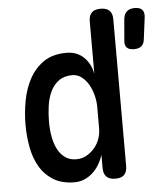

<svg xmlns="http://www.w3.org/2000/svg" viewBox="-53 -787 719 844"><g transform="rotate(-5 306.5 -365.0)"><path d="M553 -550Q532 -550 522 -560Q512 -570 514 -591L522 -684Q524 -707 536.5 -718.5Q549 -730 572 -730Q595 -730 605 -718.5Q615 -707 612 -684L600 -591Q598 -570 586.5 -560Q575 -550 553 -550ZM423 10Q396 10 383 -3Q370 -16 370 -42V-100Q362 -75 349.5 -55Q337 -35 320.5 -20.5Q304 -6 284.5 2Q265 10 242 10Q186 10 148.5 -13.5Q111 -37 89 -75Q67 -113 58 -161.5Q49 -210 49 -260Q49 -313 59 -366.5Q69 -420 92.5 -463Q116 -506 155.5 -533Q195 -560 256 -560Q302 -560 332 -531Q362 -502 370 -457V-688Q370 -715 383 -727.5Q396 -740 422 -740Q448 -740 461 -727.5Q474 -715 474 -688V-42Q474 -16 461.5 -3Q449 10 423 10ZM259 -90Q282 -90 302 -100.5Q322 -111 337.5 -128.5Q353 -146 361.5 -169Q370 -192 370 -217V-311Q370 -336 363.5 -362Q357 -388 344.5 -410Q332 -432 313.5 -446Q295 -460 273 -460Q237 -460 213.5 -443Q190 -426 176.5 -398Q163 -370 158 -335Q153 -300 153 -264Q153 -229 159 -197Q165 -165 178 -141Q191 -117 211 -103.5Q231 -90 259 -90Z"/></g></svg>

Font: Maple Mono Medium
Style: Regular
Weight: 500
Monospace: yes
Designer: subframe7536
Version: Version 7.000